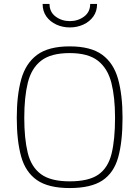

<svg xmlns="http://www.w3.org/2000/svg" viewBox="-20 -944 706 973"><path d="M333 9Q225 9 167 -31.5Q109 -72 87 -151.5Q65 -231 65 -347Q65 -461 87.5 -542Q110 -623 168 -666Q226 -709 333 -709Q440 -709 498 -666.5Q556 -624 578.5 -543Q601 -462 601 -347Q601 -226 579 -147Q557 -68 499 -29.5Q441 9 333 9ZM333 -25Q430 -25 479 -59.5Q528 -94 545.5 -165.5Q563 -237 563 -347Q563 -451 544.5 -524Q526 -597 476.5 -636Q427 -675 333 -675Q238 -675 188.5 -636.5Q139 -598 121 -525Q103 -452 103 -347Q103 -242 120.5 -170Q138 -98 187.5 -61.5Q237 -25 333 -25ZM334 -805Q297 -805 265.5 -819.5Q234 -834 215 -860.5Q196 -887 196 -924H231Q231 -883 262 -860Q293 -837 334 -837Q375 -837 406 -860Q437 -883 437 -924H472Q472 -887 453 -860.5Q434 -834 402.5 -819.5Q371 -805 334 -805Z"/></svg>

Font: TitilliumWeb ExtraLight
Style: Regular
Weight: 400
Designer: Mohamed Gaber, Accademia di Belle Arti di Urbino and others
Foundry: Kief Type Foundry, Accademia di Belle Arti di Urbino and others
Version: Version 3.000; ttfautohint (v1.8.2)